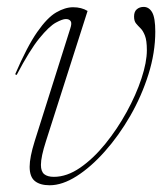

<svg xmlns="http://www.w3.org/2000/svg" viewBox="-20 -540 498 570"><path d="M441 -446Q441 -384 420.8 -319.5Q400.5 -255 366.8 -196.2Q333 -137.5 291.5 -90.8Q250 -44 207.5 -17Q165 10 127.5 10Q99 10 83.5 -2.5Q68 -15 68 -45Q68 -73 83 -121L188.5 -455Q194 -471 189.8 -477.2Q185.5 -483.5 175.5 -483.5Q165.5 -483.5 145.8 -472.8Q126 -462 97 -426.5Q68 -391 29.5 -317.5L25 -319.5Q60.5 -402 90.5 -445Q120.5 -488 147 -503.2Q173.5 -518.5 197 -518.5Q222 -518.5 240 -507.5L116.5 -121Q101.5 -74.5 101.5 -50.5Q101.5 -31 111.2 -23Q121 -15 140 -15Q178.5 -15 217.8 -42Q257 -69 292.5 -112.8Q328 -156.5 356 -207.5Q384 -258.5 400 -307Q416 -355.5 416 -391Q416 -420 410.2 -434.5Q404.5 -449 397 -456.2Q389.5 -463.5 383.8 -470.5Q378 -477.5 378 -491Q378 -505.5 386.2 -512.5Q394.5 -519.5 406.5 -519.5Q422.5 -519.5 431.8 -503.2Q441 -487 441 -446Z"/></svg>

Font: Newsreader Display ExtraLight
Style: Italic
Weight: 275
Italic angle: -17°
Designer: Hugues Gentile
Foundry: Production Type
Version: Version 1.001